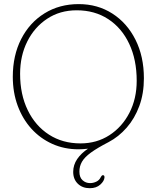

<svg xmlns="http://www.w3.org/2000/svg" viewBox="-20 -732 784 960"><path d="M373.5 -711.5Q468 -711.5 541.8 -664.2Q615.5 -617 657.5 -533.2Q699.5 -449.5 699.5 -340.5Q699.5 -264 676.5 -201.8Q653.5 -139.5 613.5 -93.8Q573.5 -48 523 -21.5Q466 8 434.2 31.2Q402.5 54.5 389.8 76.8Q377 99 377 126Q377 155 392.8 169.2Q408.5 183.5 430.5 183.5Q446.5 183.5 461.8 176.2Q477 169 484.5 152.5Q489 144 494.5 144Q502.5 143.5 502.5 154.5Q501.5 173 481.5 191Q461.5 209 429 209Q392 209 369 186.5Q346 164 346 127.5Q346 92.5 366 63.2Q386 34 420 11.5Q392 14.5 372.5 14.5Q301.5 14.5 241.5 -12.5Q181.5 -39.5 137.2 -88.2Q93 -137 68.5 -203.2Q44 -269.5 44 -348Q44 -455 86 -537Q128 -619 202.5 -665.2Q277 -711.5 373.5 -711.5ZM663.5 -328Q663.5 -433.5 626 -513Q588.5 -592.5 521 -636.5Q453.5 -680.5 363.5 -680.5Q279.5 -680.5 215.8 -638.2Q152 -596 116.2 -524.2Q80.5 -452.5 80.5 -363Q80.5 -259.5 118.8 -181Q157 -102.5 225 -58.8Q293 -15 382.5 -15Q463.5 -15 527 -56Q590.5 -97 627 -167.8Q663.5 -238.5 663.5 -328Z"/></svg>

Font: Fraunces 72pt S100 Thin
Style: Regular
Weight: 100
Version: Version 1.000; ttfautohint (v1.8.3)